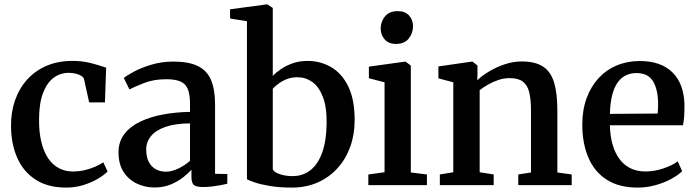

<svg xmlns="http://www.w3.org/2000/svg" viewBox="-20 -839 3150 870"><path d="M280 11Q196 11 140.5 -25.5Q85 -62 57.5 -125.2Q30 -188.5 30 -268.5Q29.5 -331 48.2 -384.8Q67 -438.5 102.8 -478.2Q138.5 -518 190.2 -540.5Q242 -563 308 -563Q345 -563 374.2 -557Q403.5 -551 425.2 -543.8Q447 -536.5 461 -532.5L455.5 -375H384L361 -479.5Q359.5 -488 349 -494.8Q338.5 -501.5 323.5 -505.2Q308.5 -509 292.5 -509Q252.5 -509 222.2 -486Q192 -463 174.5 -416.2Q157 -369.5 157 -297.5Q156.5 -238 167.8 -193.8Q179 -149.5 199.2 -120.2Q219.5 -91 247.8 -76.5Q276 -62 309 -62Q338.5 -62 364.5 -68.2Q390.5 -74.5 412 -84Q433.5 -93.5 448 -103.5L467.5 -62Q452 -46 423.5 -29Q395 -12 358 -0.5Q321 11 280 11Z M680.5 10.5Q637 10.5 599.8 -7.2Q562.5 -25 539.8 -60.2Q517 -95.5 517 -148.5Q517 -197.5 543.8 -232Q570.5 -266.5 616.2 -288.2Q662 -310 720 -320.5Q778 -331 841 -332V-367Q841 -408 832 -432.8Q823 -457.5 799.8 -468.8Q776.5 -480 733.5 -480Q677 -480 634 -463.2Q591 -446.5 566.5 -434L541 -485.5Q553 -496 585.8 -513.8Q618.5 -531.5 665.5 -545.8Q712.5 -560 765.5 -560Q835.5 -560 877 -539.5Q918.5 -519 936.5 -475.8Q954.5 -432.5 954.5 -365V-51.5L1010 -50.5V-6.5Q999 -3.5 980.2 0Q961.5 3.5 940.2 6Q919 8.5 900.5 8.5Q871.5 8.5 859.5 0Q847.5 -8.5 847.5 -38V-70Q835.5 -56 812 -37Q788.5 -18 755.2 -3.8Q722 10.5 680.5 10.5ZM732.5 -61Q757.5 -61 787.8 -75.2Q818 -89.5 841 -110.5V-280Q773.5 -279.5 729.5 -264Q685.5 -248.5 664 -222Q642.5 -195.5 642.5 -162Q642.5 -127.5 654.2 -105.2Q666 -83 686.2 -72Q706.5 -61 732.5 -61Z M1022.5 -755V-797L1187.5 -819H1192L1216 -803V-495Q1231 -511 1254 -526.5Q1277 -542 1307.2 -552.5Q1337.5 -563 1373.5 -563Q1432 -563 1480.5 -534.8Q1529 -506.5 1558 -447.5Q1587 -388.5 1587 -294.5Q1587 -229.5 1567 -174Q1547 -118.5 1509.5 -77Q1472 -35.5 1419.5 -12.2Q1367 11 1302 11Q1246.5 11 1203.2 3.8Q1160 -3.5 1133 -12.8Q1106 -22 1099 -27V-743ZM1327.5 -489Q1301.5 -489 1279.8 -480.5Q1258 -472 1241.8 -459.8Q1225.5 -447.5 1216 -437V-71.5Q1222.5 -58 1248.5 -49.5Q1274.5 -41 1305.5 -41Q1352.5 -41 1386.8 -68Q1421 -95 1440 -148Q1459 -201 1460 -279Q1461 -354 1443 -400.2Q1425 -446.5 1394.8 -467.8Q1364.5 -489 1327.5 -489Z M1649 0V-48.5L1722.5 -58.5V-466L1651.5 -484.5V-537L1813.5 -559.5H1818L1841.5 -542V-57.5L1914.5 -48.5V0ZM1773.5 -640Q1740.5 -640 1722.8 -660.8Q1705 -681.5 1705 -709.5Q1705 -741 1724.5 -764.8Q1744 -788.5 1782 -788.5H1783Q1816 -788.5 1833.8 -768.5Q1851.5 -748.5 1851.5 -720.5Q1851.5 -688.5 1832 -664.2Q1812.5 -640 1774.5 -640Z M2034 -58.5V-466L1966.5 -484V-538L2115.5 -559.5H2121.5L2143.5 -542V-502L2142.5 -475.5Q2163.5 -495.5 2195.8 -515Q2228 -534.5 2266.5 -547.5Q2305 -560.5 2344.5 -560.5Q2405.5 -560.5 2440.8 -537.2Q2476 -514 2490.8 -465Q2505.5 -416 2505.5 -339V-57.5L2570.5 -48.5V0H2328.5V-48.5L2386 -57.5V-337.5Q2386 -388.5 2378 -421Q2370 -453.5 2349.2 -469.2Q2328.5 -485 2289.5 -485Q2263.5 -485 2238.8 -476.8Q2214 -468.5 2192 -456Q2170 -443.5 2153.5 -430.5V-58.5L2217 -48.5V0H1973V-48.5Z M2869.5 11Q2784.5 11 2728.8 -25Q2673 -61 2645.8 -125.5Q2618.5 -190 2618.5 -274Q2618.5 -340.5 2638 -393.8Q2657.5 -447 2692.2 -484.8Q2727 -522.5 2774.8 -542.5Q2822.5 -562.5 2879 -562.5Q2974.5 -562.5 3026.8 -511.2Q3079 -460 3081.5 -365Q3081.5 -333.5 3080 -311Q3078.5 -288.5 3074.5 -271.5H2743.5Q2744.5 -224.5 2755.2 -186Q2766 -147.5 2786 -119.8Q2806 -92 2835.8 -77Q2865.5 -62 2904.5 -62Q2945.5 -62 2987 -76.2Q3028.5 -90.5 3051 -108L3071 -63.5Q3054 -46 3022.5 -28.8Q2991 -11.5 2951.2 -0.2Q2911.5 11 2869.5 11ZM2743.5 -323 2960 -324.5Q2961 -334 2961.5 -346.2Q2962 -358.5 2962 -368.5Q2962 -431 2939.8 -469.5Q2917.5 -508 2863.5 -508Q2838.5 -508 2817.2 -498.2Q2796 -488.5 2780 -467Q2764 -445.5 2754.5 -410Q2745 -374.5 2743.5 -323Z"/></svg>

Font: Merriweather 36pt SemiBold
Style: Regular
Weight: 600
Version: Version 2.100